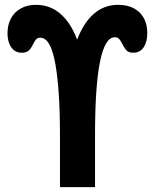

<svg xmlns="http://www.w3.org/2000/svg" viewBox="-20 -774 640 794"><path d="M147 -618Q135.5 -618 129.8 -611.8Q124 -605.5 117 -591.5Q108.5 -574 99 -565Q89.5 -556 70 -556Q42 -556 26.5 -578.5Q11 -601 11 -636Q11 -671.5 25.5 -698.2Q40 -725 66.8 -739.5Q93.5 -754 129 -754Q186.5 -754 229.5 -717.2Q272.5 -680.5 299 -610Q326 -681 368.8 -717.5Q411.5 -754 468 -754Q524.5 -754 556.8 -722.8Q589 -691.5 589 -636Q589 -600.5 574 -578.2Q559 -556 531 -556Q512.5 -556 503.5 -565.2Q494.5 -574.5 486 -592Q478.5 -606.5 472.5 -613.2Q466.5 -620 455 -620Q373 -620 373 -214V0H228V-214Q228 -402.5 208.8 -510.2Q189.5 -618 147 -618Z"/></svg>

Font: JuliaMono Black
Style: Regular
Weight: 900
Monospace: yes
Designer: cormullion
Foundry: corm
Version: Version 0.054; ttfautohint (v1.8.4)